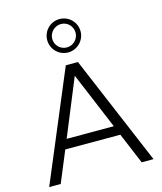

<svg xmlns="http://www.w3.org/2000/svg" viewBox="-143 -1120 1029 1223"><g transform="rotate(-15 371.0 -508.5)"><path d="M368 -643 525 -268H214ZM367 -830C324 -830 290 -864 290 -906C290 -949 325 -984 368 -984C410 -984 444 -950 444 -907C444 -865 409 -830 367 -830ZM637 0H715L410 -722H330L27 0H103L188 -205H551ZM367 -1017C306 -1017 257 -968 257 -907C257 -846 306 -797 367 -797C427 -797 477 -847 477 -907C477 -968 428 -1017 367 -1017Z"/></g></svg>

Font: Perun Light
Style: Regular
Weight: 300
Foundry: Copyright (c) Stefan Peev, Context Ltd, 2016
Version: Version 1.089